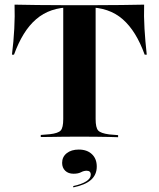

<svg xmlns="http://www.w3.org/2000/svg" viewBox="-20 -591 684 827"><path d="M312.1 -2.4Q279.8 -2.4 250.4 -2Q221 -1.6 197.2 -1.2Q173.4 -0.8 155.6 -0.8V-9.7L194.4 -12.9Q230.6 -16.9 241.5 -29Q252.4 -41.1 252.4 -78.2V-201.6H391.9V-78.2Q391.9 -41.1 402.8 -29Q413.7 -16.9 450 -12.1L488.7 -8.9V0Q471.8 -0.8 447.6 -1.2Q423.4 -1.6 394.4 -2Q365.3 -2.4 332.3 -2.4H322.6ZM289.5 -559.7Q241.1 -559.7 203.2 -546.8Q165.3 -533.9 135.5 -508.1Q105.6 -482.3 82.3 -444.4Q58.9 -406.5 40.3 -355.6H31.5Q38.7 -412.9 41.5 -467.3Q44.4 -521.8 42.7 -571Q85.5 -570.2 141.5 -569.4Q197.6 -568.5 280.6 -568.5H362.9Q446 -568.5 502.4 -569.4Q558.9 -570.2 600.8 -571Q599.2 -521.8 602.4 -467.3Q605.6 -412.9 612.1 -355.6H603.2Q584.7 -406.5 561.3 -444.4Q537.9 -482.3 508.5 -508.1Q479 -533.9 441.1 -546.8Q403.2 -559.7 354.8 -559.7ZM252.4 -201.6V-562.9H391.9V-201.6ZM296 216.1 295.2 210.5Q332.3 202.4 351.6 189.9Q371 177.4 371 161.3Q371 144.4 353.2 144.4Q341.1 144.4 329 150.8Q316.9 157.3 296.8 157.3Q274.2 157.3 260.9 144.4Q247.6 131.5 247.6 110.5Q247.6 84.7 267.3 69Q287.1 53.2 319.4 53.2Q354.8 53.2 375.8 73Q396.8 92.7 396.8 126.6Q396.8 161.3 372.2 183.5Q347.6 205.6 296 216.1Z"/></svg>

Font: Playfair 144pt SemiExpanded ExtraBold
Style: Regular
Weight: 800
Width: 6
Designer: Claus Eggers Sørensen
Foundry: Claus Eggers Sørensen
Version: Version 2.203